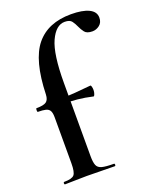

<svg xmlns="http://www.w3.org/2000/svg" viewBox="-137 -804 710 883"><g transform="rotate(-20 218.5 -363.0)"><path d="M27 0Q23 0 23 -6Q23 -12 27 -12Q65 -12 76 -25Q87 -38 87 -81V-306Q87 -328 81 -338.5Q75 -349 61 -352.5Q47 -356 23 -356Q20 -356 20 -365Q20 -374 23 -374Q58 -374 71 -383.5Q84 -393 85 -418Q90 -584 148 -655Q206 -726 319 -726Q375 -726 406 -711Q437 -696 437 -667Q437 -643 421 -630.5Q405 -618 386 -618Q359 -618 348.5 -631.5Q338 -645 331 -661Q324 -677 314.5 -690Q305 -703 280 -703Q237 -703 209 -642Q181 -581 181 -439V-81Q181 -52 187 -37Q193 -22 212 -17Q231 -12 270 -12Q274 -12 274 -6Q274 0 270 0Q235 0 201.5 -1Q168 -2 133 -2Q104 -2 76.5 -1Q49 0 27 0ZM288 -335Q249 -344 213.5 -347.5Q178 -351 138 -351V-377Q176 -377 213 -380Q250 -383 291 -387Q294 -387 296 -379.5Q298 -372 298 -363Q298 -353 294.5 -343.5Q291 -334 288 -335Z"/></g></svg>

Font: Cormorant Infant Light
Style: Regular
Weight: 300
Designer: Christian Thalmann (Catharsis Fonts)
Foundry: Catharsis Fonts
Version: Version 4.001